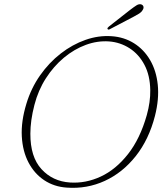

<svg xmlns="http://www.w3.org/2000/svg" viewBox="-20 -886 798 920"><path d="M515 -712.5Q574.5 -708.5 622 -678.8Q669.5 -649 699.2 -598.2Q729 -547.5 736 -479.5Q743 -411.5 722.5 -330.5Q693.5 -217.5 630.5 -138Q567.5 -58.5 482 -19.2Q396.5 20 300 13Q239.5 9 192.2 -22.2Q145 -53.5 116.8 -107Q88.5 -160.5 84.5 -232.2Q80.5 -304 106.5 -389Q129 -463.5 172 -524.8Q215 -586 271 -629.5Q327 -673 389.8 -695Q452.5 -717 515 -712.5ZM315.5 -11.5Q391 -6.5 463.2 -40.2Q535.5 -74 593.5 -147.8Q651.5 -221.5 683.5 -335Q701 -398 700 -454Q699 -524.5 672.2 -575.2Q645.5 -626 600.8 -654.8Q556 -683.5 502.5 -687.5Q447 -691.5 391.2 -671Q335.5 -650.5 286.2 -609.5Q237 -568.5 200 -511Q163 -453.5 145 -383.5Q135 -345 130.2 -310.5Q125.5 -276 125.5 -245.5Q125 -134.5 178.5 -75.8Q232 -17 315.5 -11.5ZM602 -837.5Q621.5 -852.5 634.2 -860.5Q647 -868.5 658 -864.5Q666 -861 667.5 -853.5Q669 -846 663.5 -838Q658.5 -828.5 647.2 -821.2Q636 -814 621.5 -806.5L506 -746Q498.5 -742 495.5 -747Q493.5 -749.5 496 -752.8Q498.5 -756 502 -759Z"/></svg>

Font: Fraunces 9pt Soft Thin
Style: Italic
Weight: 100
Italic angle: -16°
Version: Version 1.000;[b76b70a41]